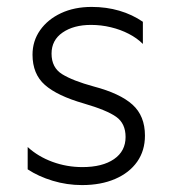

<svg xmlns="http://www.w3.org/2000/svg" viewBox="-20 -520 501 555"><path d="M217 15Q173.5 15 132.2 2.5Q91 -10 60 -30.5V-95Q90 -67.5 131.5 -52.2Q173 -37 218 -37Q276 -37 309.5 -60Q343 -83 343 -124Q343 -163 316 -182.2Q289 -201.5 222 -221Q145.5 -243 109.8 -274.5Q74 -306 74 -362Q74 -401.5 96 -432.8Q118 -464 156.5 -482Q195 -500 245 -500Q287.5 -500 325 -489Q362.5 -478 393 -457V-393Q376 -410 352.2 -422.2Q328.5 -434.5 300.5 -441.2Q272.5 -448 243 -448Q193 -448 161 -426Q129 -404 129 -365Q129 -324.5 159.8 -305.5Q190.5 -286.5 251 -270Q327 -250 363 -217.5Q399 -185 399 -128Q399 -84.5 376.5 -52.5Q354 -20.5 313 -2.8Q272 15 217 15Z"/></svg>

Font: Geologica-Sharp
Style: Regular
Weight: 100
Designer: Sindre Bremnes, Frode Helland
Foundry: Monokrom Skriftforlag AS
Version: Version 1.010;gftools[0.9.28]